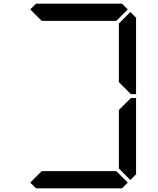

<svg xmlns="http://www.w3.org/2000/svg" viewBox="-20 -1020 856 1040"><path d="M144 -969 175 -1000H641L672 -969L610 -907H590H454H362H226H206ZM686 -955 717 -924V-510H690L685 -514L624 -575V-607V-782V-887V-893ZM685 -485 690 -489H717V-76L686 -45L624 -107V-113V-218V-424ZM672 -31 641 0H175L144 -31L206 -93H226H362H454H590H610Z"/></svg>

Font: DSEG14 Classic
Style: Regular
Weight: 400
Designer: Keshikan(Twitter:@keshinomi_88pro)
Version: Version 0.46